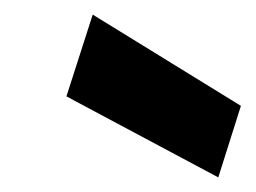

<svg xmlns="http://www.w3.org/2000/svg" viewBox="-20 -786 350 263"><path d="M279 -543 71 -654 107 -766 310 -641Z"/></svg>

Font: DM Sans Black
Style: Italic
Weight: 900
Italic angle: -10°
Designer: Colophon Foundry, Jonny Pinhorn
Foundry: Colophon Foundry
Version: Version 4.004;gftools[0.9.30]